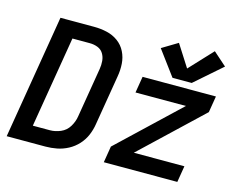

<svg xmlns="http://www.w3.org/2000/svg" viewBox="-106 -939 1363 1100"><g transform="rotate(15 576.0 -389.5)"><path d="M845 -569H959L1119 -709L1040 -779L912 -642L829 -772L736 -716ZM14 0H244Q277 0 311 -6.5Q345 -13 377 -30Q409 -47 433.5 -74Q458 -101 471.5 -133.5Q485 -166 490 -199L539 -494Q546 -533 543.5 -571Q541 -609 524.5 -642Q508 -675 478.5 -696.5Q449 -718 412 -726.5Q375 -735 336 -735H136ZM143 -97 233 -638H336Q361 -638 383 -629.5Q405 -621 417 -601.5Q429 -582 431 -558Q433 -534 429 -510L380 -215Q375 -183 357 -153.5Q339 -124 307.5 -110.5Q276 -97 244 -97ZM590 0H1026L1042 -97H742L1097 -433L1113 -530H678L662 -433H961L606 -97Z"/></g></svg>

Font: Iosevka Sparkle Semibold
Style: Italic
Weight: 600
Italic angle: -9°
Designer: Belleve Invis
Foundry: Belleve Invis
Version: Version 4.5.0; ttfautohint (v1.8.3)